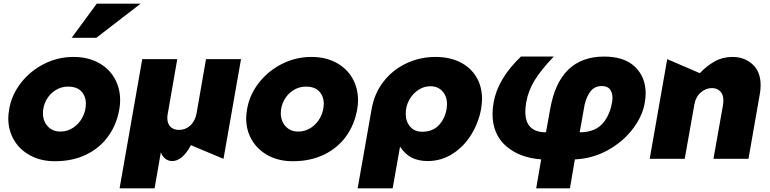

<svg xmlns="http://www.w3.org/2000/svg" viewBox="-20 -862 4177 1042"><path d="M628 -272Q632 -293 632 -318Q632 -385 601 -438.5Q570 -492 512.5 -522.5Q455 -553 379 -553Q294 -553 219 -515Q144 -477 93.5 -412Q43 -347 30 -270Q25 -242 25 -220Q25 -154 56.5 -101Q88 -48 145.5 -17.5Q203 13 278 13Q373 13 447 -22.5Q521 -58 567.5 -122.5Q614 -187 628 -272ZM446 -299Q446 -261 428 -226Q410 -191 378 -169.5Q346 -148 308 -148Q265 -148 239 -176.5Q213 -205 213 -248Q213 -285 231 -318.5Q249 -352 280.5 -372Q312 -392 349 -392Q397 -392 421.5 -366Q446 -340 446 -299ZM369 -657H503L743 -842H505Z M629 160 752 -541H942L891 -248Q888 -235 888 -223Q888 -191 905 -174Q922 -157 952 -157Q987 -157 1013 -181Q1039 -205 1047 -248L1098 -541H1288L1193 0L1016 -74Q970 12 915 12Q892 12 875.5 -2Q859 -16 853 -36L819 160Z M1919 -272Q1923 -293 1923 -318Q1923 -385 1892 -438.5Q1861 -492 1803.5 -522.5Q1746 -553 1670 -553Q1585 -553 1510 -515Q1435 -477 1384.5 -412Q1334 -347 1321 -270Q1316 -242 1316 -220Q1316 -154 1347.5 -101Q1379 -48 1436.5 -17.5Q1494 13 1569 13Q1664 13 1738 -22.5Q1812 -58 1858.5 -122.5Q1905 -187 1919 -272ZM1737 -299Q1737 -261 1719 -226Q1701 -191 1669 -169.5Q1637 -148 1599 -148Q1556 -148 1530 -176.5Q1504 -205 1504 -248Q1504 -285 1522 -318.5Q1540 -352 1571.5 -372Q1603 -392 1640 -392Q1688 -392 1712.5 -366Q1737 -340 1737 -299Z M2404 -272Q2406 -288 2406 -296Q2406 -339 2381.5 -366.5Q2357 -394 2314 -394Q2281 -394 2250.5 -374Q2220 -354 2201 -320Q2182 -286 2182 -244Q2182 -202 2206 -174.5Q2230 -147 2271 -147Q2328 -147 2361.5 -182.5Q2395 -218 2404 -272ZM2344 -553Q2418 -553 2475 -525.5Q2532 -498 2564 -446Q2596 -394 2596 -325Q2596 -303 2591 -271Q2578 -198 2538.5 -133Q2499 -68 2437.5 -28Q2376 12 2301 12Q2251 12 2214.5 -6.5Q2178 -25 2151 -66L2111 160H1921L1997 -271Q2012 -356 2062 -420Q2112 -484 2186 -518.5Q2260 -553 2344 -553Z M3296 -280Q3304 -312 3304 -330Q3304 -359 3290.5 -377Q3277 -395 3246 -395Q3209 -395 3187 -369Q3165 -343 3153 -295L3126 -144Q3194 -144 3235 -177Q3276 -210 3296 -280ZM2653 -244Q2653 -273 2659 -306Q2681 -434 2807 -555H2985Q2914 -480 2880.5 -424.5Q2847 -369 2836 -308Q2831 -278 2831 -256Q2831 -144 2943 -144L2966 -271Q3016 -555 3259 -555Q3368 -555 3426 -499.5Q3484 -444 3484 -355Q3484 -333 3479 -303Q3466 -229 3412 -159.5Q3358 -90 3276 -45.5Q3194 -1 3100 3L3073 160H2890L2917 3Q2798 -6 2725.5 -70Q2653 -134 2653 -244Z M4108 -400Q4108 -473 4064 -513Q4020 -553 3955 -553Q3902 -553 3859 -529Q3816 -505 3778 -465L3601 -541L3506 0H3696L3748 -293Q3755 -335 3782.5 -359.5Q3810 -384 3844 -384Q3872 -384 3889 -366Q3906 -348 3906 -316Q3906 -309 3904 -293L3852 0H4042L4104 -354Q4108 -375 4108 -400Z"/></svg>

Font: Geom Black
Style: Bold Italic
Weight: 900
Italic angle: -10°
Version: Version 1.102